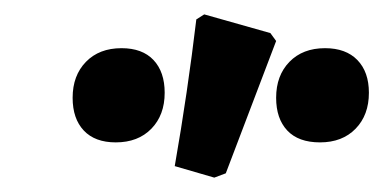

<svg xmlns="http://www.w3.org/2000/svg" viewBox="-20 -762 533 267"><path d="M294 -521 278 -515 223 -531Q241 -634 253 -735L264 -742L356 -716L364 -705ZM81 -626Q81 -657 99.5 -676Q118 -695 149 -695Q178 -695 193.5 -678.5Q209 -662 209 -633Q209 -602 190.5 -583Q172 -564 141 -564Q112 -564 96.5 -580.5Q81 -597 81 -626ZM364 -626Q364 -657 382.5 -676Q401 -695 432 -695Q461 -695 477 -678.5Q493 -662 493 -633Q493 -602 474.5 -583Q456 -564 425 -564Q395 -564 379.5 -580.5Q364 -597 364 -626Z"/></svg>

Font: Alegreya ExtraBold
Style: Italic
Weight: 800
Italic angle: -7°
Designer: Juan Pablo del Peral
Foundry: Huerta Tipografica
Version: Version 2.007; ttfautohint (v1.6)